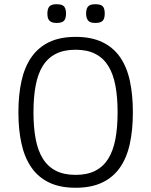

<svg xmlns="http://www.w3.org/2000/svg" viewBox="-20 -862 706 896"><path d="M600.1 -337.9Q600.1 -256.3 585.9 -191.2Q571.8 -126 540 -80.3Q508.3 -34.7 457.3 -10.3Q406.2 14.2 333 14.2Q259.8 14.2 209 -10.3Q158.2 -34.7 126.5 -80.6Q94.7 -126.5 80.3 -191.4Q65.9 -256.3 65.9 -337.9Q65.9 -418.9 80.3 -484.1Q94.7 -549.3 126.5 -595Q158.2 -640.6 209 -665.3Q259.8 -689.9 333 -689.9Q406.2 -689.9 457.3 -665.5Q508.3 -641.1 540 -595.7Q571.8 -550.3 585.9 -485.1Q600.1 -419.9 600.1 -337.9ZM528.8 -337.9Q528.8 -408.2 518.6 -462.6Q508.3 -517.1 485.4 -554.2Q462.4 -591.3 424.8 -610.6Q387.2 -629.9 333 -629.9Q278.3 -629.9 240.7 -610.8Q203.1 -591.8 179.9 -554.7Q156.7 -517.6 146.5 -463.1Q136.2 -408.7 136.2 -337.9Q136.2 -267.6 146.5 -213.4Q156.7 -159.2 179.9 -121.8Q203.1 -84.5 240.7 -65.2Q278.3 -45.9 333 -45.9Q387.2 -45.9 424.8 -65.2Q462.4 -84.5 485.4 -121.6Q508.3 -158.7 518.6 -213.1Q528.8 -267.6 528.8 -337.9ZM468.8 -798.8Q468.8 -775.4 459.2 -765.1Q449.7 -754.9 424.8 -754.9Q398.9 -754.9 390.4 -767.1Q381.8 -779.3 381.8 -798.8Q381.8 -820.8 390.9 -831.5Q399.9 -842.3 424.8 -842.3Q451.2 -842.3 460 -832Q468.8 -821.8 468.8 -798.8ZM288.1 -798.8Q288.1 -775.4 278.6 -765.1Q269 -754.9 244.1 -754.9Q231 -754.9 222.7 -758.1Q214.4 -761.2 209.5 -767.1Q204.6 -772.9 202.9 -781Q201.2 -789.1 201.2 -798.8Q201.2 -820.8 210.2 -831.5Q219.2 -842.3 244.1 -842.3Q270 -842.3 279.1 -831.8Q288.1 -821.3 288.1 -798.8Z"/></svg>

Font: Clear Sans Light
Style: Regular
Weight: 300
Foundry: Intel Corporation
Version: Version 1.00